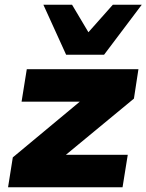

<svg xmlns="http://www.w3.org/2000/svg" viewBox="-20 -790 618 810"><path d="M14 0 34 -126 367 -403 359 -361H71L93 -498H564L545 -374L206 -94L214 -137H519L497 0ZM259 -559 163 -770H284L353 -654L456 -770H578L419 -559Z"/></svg>

Font: Nunito Sans 10pt SemiExpanded Black
Style: Italic
Weight: 900
Width: 6
Italic angle: -9°
Designer: Vernon Adams
Foundry: Vernon Adams
Version: Version 3.101;gftools[0.9.27]